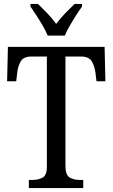

<svg xmlns="http://www.w3.org/2000/svg" viewBox="-20 -951 570 971"><path d="M126 0V-41H144Q173 -41 195 -52.5Q217 -64 217 -108V-665H137Q99 -665 84.5 -640Q70 -615 67 -582L62 -540H16L20 -714H509L513 -540H468L463 -582Q459 -615 444.5 -640Q430 -665 391 -665H311V-113Q311 -66 332 -53.5Q353 -41 383 -41H401V0ZM221 -771Q212 -794 196.5 -820.5Q181 -847 164 -873Q147 -899 134 -918V-931H172Q195 -909 220 -883Q245 -857 264 -830Q284 -857 309 -883Q334 -909 357 -931H395V-918Q381 -899 364.5 -873Q348 -847 332.5 -820.5Q317 -794 308 -771Z"/></svg>

Font: Noto Serif Tamil Condensed
Style: Regular
Weight: 400
Width: 3
Designer: Indian Type Foundry, Tom Grace, and the Monotype Design Team
Foundry: Monotype Imaging Inc.
Version: Version 2.004; ttfautohint (v1.8.4.7-5d5b)